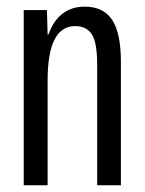

<svg xmlns="http://www.w3.org/2000/svg" viewBox="-20 -553 432 573"><path d="M50.8 0V-522.9H120.1L122.1 -450.2H125Q138.7 -490.7 166.3 -512Q193.8 -533.2 232.9 -533.2Q288.6 -533.2 314.7 -493.7Q340.8 -454.1 340.8 -369.1V0H270V-360.8Q270 -425.8 254.2 -450.4Q238.3 -475.1 204.1 -475.1Q122.1 -475.1 122.1 -313V0Z"/></svg>

Font: Lumene Sans Condensed
Style: Regular
Weight: 400
Width: 3
Designer: Deni Anggara
Version: Version 1.003;Glyphs 3.1.2 (3151)